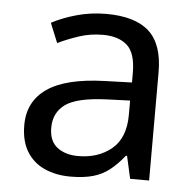

<svg xmlns="http://www.w3.org/2000/svg" viewBox="-45 -590 651 645"><g transform="rotate(5 280.5 -267.5)"><path d="M288 -545Q386 -545 433 -502Q480 -459 480 -365V0H416L399 -76H395Q372 -47 347.5 -27.5Q323 -8 291.5 1Q260 10 215 10Q167 10 128.5 -7Q90 -24 68 -59.5Q46 -95 46 -149Q46 -229 109 -272.5Q172 -316 303 -320L394 -323V-355Q394 -422 365 -448Q336 -474 283 -474Q241 -474 203 -461.5Q165 -449 132 -433L105 -499Q140 -518 188 -531.5Q236 -545 288 -545ZM314 -259Q214 -255 175.5 -227Q137 -199 137 -148Q137 -103 164.5 -82Q192 -61 235 -61Q303 -61 348 -98.5Q393 -136 393 -214V-262Z"/></g></svg>

Font: sinhala15
Style: Book
Weight: 400
Designer: Jelle Bosma - Monotype Design Team
Foundry: Monotype Imaging Inc.
Version: Version 2.003